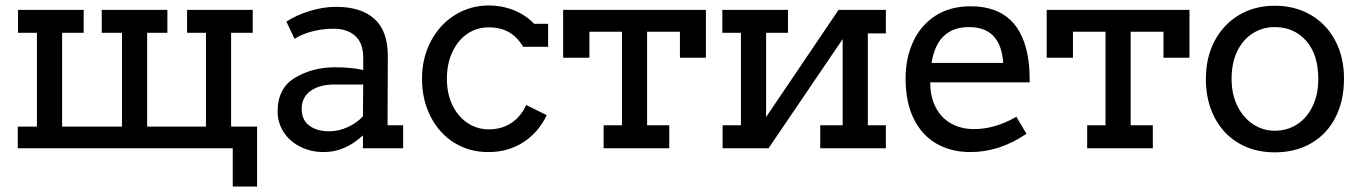

<svg xmlns="http://www.w3.org/2000/svg" viewBox="-20 -542 4979 702"><path d="M825 -79H920V140H831V0H45V-79H115V-422H46V-506H286V-422H207V-79H426V-422H352V-506H592V-422H518V-79H733V-422H664V-506H904V-422H825Z M1454 -84V0H1307V-47Q1241 14 1164 14Q1116 14 1077 -6Q1038 -26 1016.5 -60Q995 -94 995 -134Q995 -220 1059 -258Q1123 -296 1205 -296Q1265 -296 1308 -286V-332Q1308 -384 1279 -410.5Q1250 -437 1200 -437Q1157 -437 1119 -426.5Q1081 -416 1057 -400L1027 -463Q1064 -487 1113 -502Q1162 -517 1209 -517Q1300 -517 1349 -473Q1398 -429 1398 -337L1397 -84ZM1307 -117 1308 -233H1202Q1148 -233 1115.5 -209.5Q1083 -186 1083 -144Q1083 -104 1110.5 -83Q1138 -62 1184 -62Q1219 -62 1253 -78Q1287 -94 1307 -117Z M1892 -372Q1851 -442 1767 -442Q1724 -442 1689.5 -419Q1655 -396 1634.5 -353Q1614 -310 1614 -254Q1614 -199 1634.5 -157Q1655 -115 1690 -92Q1725 -69 1767 -69Q1814 -69 1849 -92Q1884 -115 1904 -158L1979 -121Q1949 -58 1893.5 -22Q1838 14 1766 14Q1696 14 1641 -20Q1586 -54 1554.5 -115.5Q1523 -177 1523 -254Q1523 -330 1555.5 -391.5Q1588 -453 1644 -487.5Q1700 -522 1767 -522Q1815 -522 1858 -505Q1901 -488 1933 -455H1984V-371H1895L1893 -370Q1893 -370 1893 -370.5Q1893 -371 1892 -371Z M2561 -506V-331H2466V-426H2346V-84H2427V0H2187V-84H2254V-426H2135V-331H2039V-506Z M3219 -420H3153V-84H3219V0H2979V-84H3061V-399L2790 0H2622V-84H2689V-422H2621V-506H2861V-422H2781V-114L3046 -506H3219Z M3696 -115 3733 -53Q3635 14 3528 14Q3458 14 3404.5 -16.5Q3351 -47 3321 -107.5Q3291 -168 3291 -255Q3291 -329 3318.5 -389Q3346 -449 3399.5 -484Q3453 -519 3529 -519Q3715 -519 3741 -316Q3745 -283 3745 -241H3381Q3381 -200 3393 -168Q3411 -120 3450 -95Q3489 -70 3541 -70Q3618 -70 3696 -115ZM3386 -312H3648Q3639 -443 3523 -443Q3407 -443 3386 -312Z M4329 -506V-331H4234V-426H4114V-84H4195V0H3955V-84H4022V-426H3903V-331H3807V-506Z M4389 -253Q4389 -332 4421 -392.5Q4453 -453 4510 -487Q4567 -521 4641 -521Q4715 -521 4772.5 -487.5Q4830 -454 4862 -393.5Q4894 -333 4894 -254Q4894 -174 4863 -113Q4832 -52 4774.5 -18.5Q4717 15 4641 15Q4566 15 4509 -18.5Q4452 -52 4420.5 -113Q4389 -174 4389 -253ZM4800 -253Q4800 -343 4755.5 -393Q4711 -443 4641 -443Q4597 -443 4561 -420.5Q4525 -398 4504 -355.5Q4483 -313 4483 -253Q4483 -197 4504.5 -154Q4526 -111 4562 -87.5Q4598 -64 4641 -64Q4686 -64 4722 -87Q4758 -110 4779 -153Q4800 -196 4800 -253Z"/></svg>

Font: Arvo
Style: Regular
Weight: 400
Designer: Anton Koovit (Cyrillic Expansion: Cyreal)
Foundry: Anton Koovit, Yassin Baggar
Version: Version 3.000